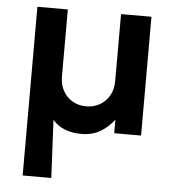

<svg xmlns="http://www.w3.org/2000/svg" viewBox="-51 -548 731 805"><g transform="rotate(5 314.0 -145.0)"><path d="M74 210V-500H202V-218Q202 -183.5 216.5 -157.5Q231 -131.5 256.2 -116.8Q281.5 -102 314 -102Q346 -102 371.5 -116.8Q397 -131.5 411.5 -157.5Q426 -183.5 426 -218V-500H554V0H441V-57Q416.5 -24.5 382.8 -4.8Q349 15 304 15Q264 15 233.5 2.8Q203 -9.5 182.5 -33.5L194.5 210Z"/></g></svg>

Font: Geologica Cursive Medium
Style: Regular
Weight: 500
Designer: Sindre Bremnes, Frode Helland
Foundry: Monokrom Skriftforlag AS
Version: Version 1.010;gftools[0.9.28]